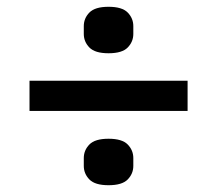

<svg xmlns="http://www.w3.org/2000/svg" viewBox="-20 -588 640 566"><path d="M67 -261V-350H533V-261ZM300 -42Q260 -42 243.5 -59Q227 -76 227 -99V-122Q227 -145 243.5 -162Q260 -179 300 -179Q340 -179 356.5 -162Q373 -145 373 -122V-99Q373 -76 356.5 -59Q340 -42 300 -42ZM300 -431Q260 -431 243.5 -448Q227 -465 227 -488V-511Q227 -534 243.5 -551Q260 -568 300 -568Q340 -568 356.5 -551Q373 -534 373 -511V-488Q373 -465 356.5 -448Q340 -431 300 -431Z"/></svg>

Font: IBM Plex Sans Devanagari Medium
Style: Regular
Weight: 500
Designer: Mike Abbink, Paul van der Laan, Pieter van Rosmalen, Erin McLaughlin
Foundry: Bold Monday
Version: Version 1.1